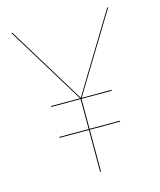

<svg xmlns="http://www.w3.org/2000/svg" viewBox="-102 -734 675 808"><g transform="rotate(-15 235.5 -330.0)"><path d="M446 -660.1H441.6L235.9 -322L29.1 -660.1H24.6L232.3 -320.9H105.5V-317H233.8V-186.4H105.5V-182.4H233.8V0H237.9V-182.4H370V-186.4H237.9V-317H370V-320.9H239.5Z"/></g></svg>

Font: Fira Sans Four
Style: Regular
Weight: 100
Designer: Carrois Corporate & Edenspiekermann AG
Foundry: Carrois Corporate GbR & Edenspiekermann AG
Version: Version 4.203;PS 004.203;hotconv 1.0.88;makeotf.lib2.5.64775